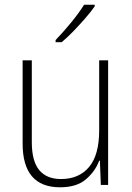

<svg xmlns="http://www.w3.org/2000/svg" viewBox="-20 -785 562 815"><path d="M439 -529V0H408L404 -103H401Q385 -59 345.5 -24.5Q306 10 235 10Q76 10 76 -176V-529H115V-182Q115 -101 146.5 -63Q178 -25 239 -25Q315 -25 358 -76Q401 -127 401 -232V-529ZM382 -758Q366 -735 342 -707.5Q318 -680 292 -653Q266 -626 242 -606H216V-615Q248 -648 282 -689.5Q316 -731 337 -765H382Z"/></svg>

Font: Noto Sans Lao Looped SemiCondensed ExtraLight
Style: Regular
Weight: 200
Width: 4
Designer: Mark Frömberg, Ben Mitchell
Foundry: The Fontpad Ltd
Version: Version 1.002; ttfautohint (v1.8.4.7-5d5b)